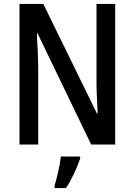

<svg xmlns="http://www.w3.org/2000/svg" viewBox="-20 -800 684 975"><path d="M565 -66V-780H470V-390C470 -341 473 -285 476 -224H472L200 -780H79V-66H174V-461C173 -513 171 -568 167 -630H171L443 -66ZM387 5V-5H289C285 37 268 108 257 143V155H315C344 112 372 51 387 5Z"/></svg>

Font: Noto Sans Malayalam UI Condensed Medium
Style: Regular
Weight: 500
Width: 3
Designer: Jelle Bosma - Monotype Design Team
Foundry: Monotype Imaging Inc.
Version: Version 2.104